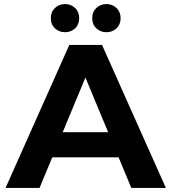

<svg xmlns="http://www.w3.org/2000/svg" viewBox="-20 -920 839 940"><path d="M7.2 0 319.3 -700H479.5L792.1 0H622.9L366.1 -617.6H430.4L173.6 0ZM163.9 -149.8 206.4 -272.7H567L610.1 -149.8ZM501 -762.3Q472.1 -762.3 451.8 -781.1Q431.5 -800 431.5 -831Q431.5 -861.9 451.8 -881Q472.1 -900.1 501 -900.1Q530 -900.1 550.2 -881Q570.5 -861.9 570.5 -831Q570.5 -800 550.2 -781.1Q530 -762.3 501 -762.3ZM298.3 -762.3Q269.4 -762.3 249.1 -781.1Q228.8 -800 228.8 -831Q228.8 -861.9 249.1 -881Q269.4 -900.1 298.3 -900.1Q327.3 -900.1 347.5 -881Q367.8 -861.9 367.8 -831Q367.8 -800 347.5 -781.1Q327.3 -762.3 298.3 -762.3Z"/></svg>

Font: Montserrat Thin
Style: Regular
Weight: 100
Designer: Julieta Ulanovsky
Foundry: Julieta Ulanovsky
Version: Version 9.000